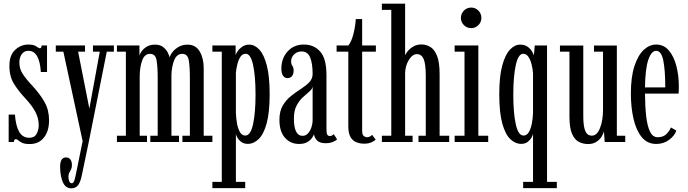

<svg xmlns="http://www.w3.org/2000/svg" viewBox="-20 -770 3730 1041"><path d="M141 11Q114.5 11 100.5 4.5Q86.5 -2 79.5 -8.8Q72.5 -15.5 66 -15.5Q55.5 -15.5 55.5 0H27V-148.5H61Q65.5 -87.5 84 -55.2Q102.5 -23 139 -23Q167 -23 178.5 -44.2Q190 -65.5 190 -90Q190 -128 172.5 -162.2Q155 -196.5 116 -238Q81 -275.5 56 -315.2Q31 -355 31 -413Q31 -471.5 62.5 -500Q94 -528.5 133 -528.5Q163.5 -528.5 176.5 -518.5Q189.5 -508.5 197 -508.5Q205 -508.5 205.5 -523.5H235V-379.5H201.5Q194 -494.5 134.5 -494.5Q110.5 -494.5 97.8 -476.2Q85 -458 85 -430.5Q85 -397.5 103 -369.5Q121 -341.5 155.5 -305Q197.5 -259.5 221.8 -216.2Q246 -173 246 -118.5Q246 -58.5 218 -23.8Q190 11 141 11Z M366.5 251Q335 251 320.5 217.2Q306 183.5 306 133Q306 83.5 338.5 83.5Q353.5 83.5 361.8 94.8Q370 106 370 124.5Q370 139.5 365.2 148.5Q360.5 157.5 355.8 166Q351 174.5 351 187Q351 200.5 355.2 212Q359.5 223.5 369 223.5Q377.5 223.5 382.2 210.8Q387 198 392 172.5L428 -5L323.5 -490H282.5V-523.5H441V-490H403.5L464.5 -181L521 -490H484V-523.5H597.5V-490H559L460.5 3.5L423.5 181Q416.5 216 403.8 233.5Q391 251 366.5 251Z M614 0V-34H662.5V-490H614V-523.5H736V-467Q737 -476 746.8 -490.5Q756.5 -505 775 -516.5Q793.5 -528 821 -528Q849 -528 866 -513.8Q883 -499.5 890.8 -482.8Q898.5 -466 900 -458.5Q903 -472.5 915.8 -488.5Q928.5 -504.5 949.2 -516.2Q970 -528 997 -528Q1041 -528 1062.8 -491Q1084.5 -454 1084.5 -400V-34H1131.5V0H969V-34H1009.5V-345.5Q1009.5 -408.5 1003.5 -443.2Q997.5 -478 968.5 -478Q938 -478 924.2 -442.8Q910.5 -407.5 909.5 -363.5V-34H950.5V0H795V-34H835V-345.5Q835 -408.5 829 -443.2Q823 -478 793.5 -478Q763.5 -478 750.8 -442Q738 -406 737.5 -359.5V-34H777V0Z M1131.5 250V216H1182.5V-490H1131.5V-523.5H1257.5V-471Q1259.5 -479 1268.5 -492.5Q1277.5 -506 1293.5 -517Q1309.5 -528 1331.5 -528Q1361 -528 1386.2 -500.8Q1411.5 -473.5 1426.8 -414.5Q1442 -355.5 1442 -259Q1442 -160 1425.8 -101Q1409.5 -42 1382.5 -16Q1355.5 10 1323.5 10Q1303 10 1289 0Q1275 -10 1267.5 -23Q1260 -36 1259 -44V216H1309.5V250ZM1310 -35Q1338.5 -35 1352 -96.5Q1365.5 -158 1365.5 -257.5Q1365.5 -357.5 1352.2 -418Q1339 -478.5 1312 -478.5Q1294.5 -478.5 1283.8 -462.2Q1273 -446 1267 -422Q1261 -398 1259 -376V-157Q1260 -127.5 1265.2 -99.5Q1270.5 -71.5 1281.2 -53.2Q1292 -35 1310 -35Z M1601 10.5Q1555 10.5 1525 -23.2Q1495 -57 1495 -120.5Q1495 -167 1513.2 -197.8Q1531.5 -228.5 1558.2 -249.8Q1585 -271 1612 -288.2Q1639 -305.5 1657 -324.2Q1675 -343 1675 -369.5Q1675 -426 1661.5 -458.5Q1648 -491 1615.5 -491Q1590.5 -491 1574.5 -475Q1558.5 -459 1558.5 -438Q1558.5 -421 1565.2 -412.8Q1572 -404.5 1572 -386Q1572 -368.5 1563.2 -357.5Q1554.5 -346.5 1538.5 -346.5Q1523 -346.5 1514.2 -360Q1505.5 -373.5 1505.5 -397.5Q1505.5 -453.5 1539.2 -491Q1573 -528.5 1627.5 -528.5Q1682.5 -528.5 1716.2 -490.2Q1750 -452 1750 -363V-69Q1750 -47.5 1754.5 -40Q1759 -32.5 1768 -32.5Q1776 -32.5 1781.5 -36Q1787 -39.5 1789.5 -43L1807.5 -14.5Q1801 -7 1784.2 -0.2Q1767.5 6.5 1746 6.5Q1714 6.5 1699.5 -8Q1685 -22.5 1682.5 -42Q1679.5 -33.5 1670.8 -21Q1662 -8.5 1645 1Q1628 10.5 1601 10.5ZM1620.5 -33.5Q1638.5 -33.5 1650.8 -47.8Q1663 -62 1669 -81.5Q1675 -101 1675 -117V-302.5Q1674 -288 1658.5 -274.8Q1643 -261.5 1623 -243.5Q1603 -225.5 1588.2 -197.8Q1573.5 -170 1573.5 -127.5Q1573.5 -33.5 1620.5 -33.5Z M1954.5 9Q1933 9 1913.2 1.8Q1893.5 -5.5 1881 -26Q1868.5 -46.5 1868.5 -85.5V-490H1805V-523.5H1868.5Q1885 -542.5 1895.8 -584Q1906.5 -625.5 1909 -666.5H1943.5V-523.5H2018V-490H1943.5V-61Q1943.5 -39.5 1952.2 -32.8Q1961 -26 1969.5 -26Q1979.5 -26 1986.5 -30.2Q1993.5 -34.5 1997.5 -39L2017 -12.5Q2007 -3.5 1991.2 2.8Q1975.5 9 1954.5 9Z M2050.5 0V-34H2101.5V-716.5H2050.5V-750H2176.5V-468.5Q2177.5 -475.5 2188.5 -490Q2199.5 -504.5 2219 -516.8Q2238.5 -529 2265 -529Q2290 -529 2312.8 -515.8Q2335.5 -502.5 2349.5 -467.5Q2363.5 -432.5 2363.5 -368V-34H2415.5V0H2249V-34H2288.5V-358.5Q2288.5 -423.5 2277 -450Q2265.5 -476.5 2240.5 -476.5Q2216 -476.5 2196.8 -445Q2177.5 -413.5 2176.5 -374V-34H2217V0Z M2535 -617.5Q2511.5 -617.5 2495.2 -633.8Q2479 -650 2479 -673Q2479 -696 2495.2 -712.5Q2511.5 -729 2535 -729Q2557.5 -729 2573.8 -712.5Q2590 -696 2590 -673Q2590 -650 2573.8 -633.8Q2557.5 -617.5 2535 -617.5ZM2445 0V-34H2498.5V-490H2445V-523.5H2573.5V-34H2627V0Z M2816.5 250V216H2870V-44Q2868.5 -35.5 2861 -22.8Q2853.5 -10 2840 0Q2826.5 10 2806 10Q2773.5 10 2746.5 -16Q2719.5 -42 2703.2 -101Q2687 -160 2687 -259Q2687 -355.5 2703 -414.5Q2719 -473.5 2744.8 -500.8Q2770.5 -528 2800 -528Q2824.5 -528 2840 -517Q2855.5 -506 2864 -492Q2872.5 -478 2874.5 -469L2879.5 -523.5H2946V216H2999V250ZM2818.5 -35Q2836 -35 2847 -53.2Q2858 -71.5 2863.5 -99.8Q2869 -128 2870 -157V-374Q2868 -397.5 2862 -421.8Q2856 -446 2844.8 -462.2Q2833.5 -478.5 2817 -478.5Q2790 -478.5 2776.5 -417Q2763 -355.5 2763 -257Q2763 -157.5 2776.5 -96.2Q2790 -35 2818.5 -35Z M3169 11Q3142 11 3119 -0.5Q3096 -12 3081.8 -43.8Q3067.5 -75.5 3067.5 -137V-490H3016V-523H3142.5V-145Q3142.5 -99 3148.5 -75.2Q3154.5 -51.5 3164.8 -43Q3175 -34.5 3189 -34.5Q3217 -34.5 3233.2 -75.8Q3249.5 -117 3249.5 -174.5V-490H3200.5V-523H3324.5V-34H3370V0H3258.5L3254.5 -59.5Q3252 -45.5 3241.8 -29Q3231.5 -12.5 3213.2 -0.8Q3195 11 3169 11Z M3538 10.5Q3489.5 10.5 3459.2 -26.8Q3429 -64 3414.8 -126.2Q3400.5 -188.5 3400.5 -263Q3400.5 -352.5 3419.8 -411.5Q3439 -470.5 3470.2 -499.5Q3501.5 -528.5 3537.5 -528.5Q3579.5 -528.5 3606.8 -496Q3634 -463.5 3647.2 -412.2Q3660.5 -361 3660.5 -303.5Q3660.5 -293 3660.2 -282.8Q3660 -272.5 3659.5 -262.5H3477Q3477.5 -193.5 3483.5 -140.2Q3489.5 -87 3504.2 -56.5Q3519 -26 3545.5 -26Q3577 -26 3594 -43.8Q3611 -61.5 3617.5 -79L3647 -62Q3637.5 -34 3607.8 -11.8Q3578 10.5 3538 10.5ZM3537.5 -494.5Q3511.5 -494.5 3495 -445.8Q3478.5 -397 3477 -296H3587Q3587 -390 3576.2 -442.2Q3565.5 -494.5 3537.5 -494.5Z"/></svg>

Font: Imbue 10pt
Style: Regular
Weight: 400
Designer: Tyler Finck
Foundry: Etcetera Type Company
Version: Version 1.102; ttfautohint (v1.8.3)